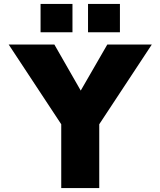

<svg xmlns="http://www.w3.org/2000/svg" viewBox="-20 -955 815 975"><path d="M291 0V-324L24 -729H256L390 -495L525 -729H751L484 -324V0ZM186 -791V-935H348V-791ZM427 -791V-935H589V-791Z"/></svg>

Font: BDO Grotesk Black
Style: Regular
Weight: 900
Designer: Deni Anggara
Foundry: Lokal Container
Version: Version 2.000